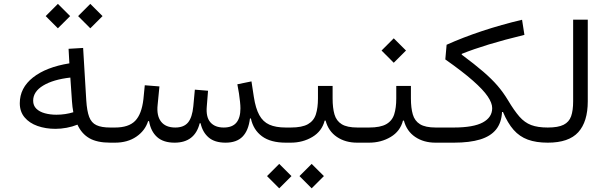

<svg xmlns="http://www.w3.org/2000/svg" viewBox="-20 -749 3186 1008"><path d="M219.9 -664.5 283.9 -600.4 348.2 -664.5 283.9 -728.7ZM390.1 -664.5 454.1 -600.4 518.4 -664.5 454.1 -728.7ZM344.2 -416.4Q222.4 -396.8 153.1 -342.2Q83.9 -287.5 83.9 -207Q83.9 -162.8 109.1 -132.8Q134.2 -102.8 176.9 -87.7Q219.6 -72.6 271.3 -72.6Q300.2 -72.6 330.3 -78.3Q360.3 -83.9 386.6 -94.6Q408.4 -46.8 449.1 -23.4Q489.9 0 558.3 0H558.8V-79.5H558.3Q512.6 -79.5 486.3 -91.9Q460 -104.2 448.2 -135.2Q436.4 -166.3 432.9 -222.5L416.4 -497.3L340 -492.8ZM349.3 -341.8 357.9 -216.2Q359.1 -201 360.6 -187.6Q362.1 -174.2 365 -159.8Q345.3 -153.6 322.7 -150.2Q300 -146.7 276.3 -146.7Q243.2 -146.7 215.3 -154.4Q187.4 -162 170.7 -178.4Q154.1 -194.8 154.1 -220.4Q154.1 -268.1 206.8 -299.9Q259.6 -331.7 349.3 -341.8Z M1292.3 -126.9H1297.2Q1310.1 -66.9 1355.5 -33.5Q1400.9 0 1480.6 0H1481.4V-79.5H1480.6Q1427.8 -79.5 1394.1 -94.6Q1360.4 -109.7 1341.2 -145Q1321.9 -180.3 1312.7 -240L1300.2 -321.7L1226.1 -306.5Q1231 -282.4 1234.6 -258.5Q1238.2 -234.6 1240.2 -214.4Q1242.3 -194.1 1242.3 -180Q1242.3 -130.5 1220.9 -105Q1199.6 -79.5 1154.6 -79.5Q1108.6 -79.5 1084.7 -106.7Q1060.7 -133.8 1065.6 -189.9L1072.2 -272.6L1003 -278.3L994.9 -191.1Q989.3 -132.9 967.4 -106.2Q945.4 -79.5 900.3 -79.5Q849.5 -79.5 825.4 -110.7Q801.4 -141.9 807.6 -198.6L817 -295.3L740.1 -301.4L732.9 -228.3Q723.8 -149.6 689.7 -114.6Q655.6 -79.5 583.6 -79.5H558.6Q551.2 -79.5 547.7 -70.6Q544.2 -61.7 544.2 -40.4Q544.2 -19.1 547.8 -9.5Q551.3 0 558.6 0H583.6Q649.7 0 695.5 -31.3Q741.4 -62.5 757.6 -113.1H762.5Q771.9 -58.9 804.8 -29.5Q837.7 0 896.6 0Q1002.6 0 1028.3 -101.7H1033.2Q1043.5 -54.7 1075.4 -27.3Q1107.3 0 1164.3 0Q1222.4 0 1253.5 -31.8Q1284.6 -63.6 1292.3 -126.9Z M1726.2 -232.2V-297.8H1649.3V-232.2Q1649.3 -183 1638.4 -148.9Q1627.6 -114.8 1596.9 -97.2Q1566.1 -79.5 1506.1 -79.5H1481.4Q1473 -79.5 1470 -69.8Q1467 -60 1467 -39.9Q1467 -19.7 1470 -9.8Q1473 0 1481.4 0H1506.1Q1569.7 0 1619.9 -30Q1670.1 -59.9 1684.5 -115.9H1689.4Q1704.2 -60.1 1748.7 -30.1Q1793.1 0 1855.1 0H1892.6V-79.5H1856.8Q1802.1 -79.5 1774 -96.9Q1745.9 -114.3 1736 -148.3Q1726.2 -182.3 1726.2 -232.2ZM1381.9 175.5 1445.9 239.7 1510.2 175.5 1445.9 111.4ZM1552.2 175.5 1616.2 239.7 1680.5 175.5 1616.2 111.4Z M2137.3 -232.2V-297.8H2060.4V-232.2Q2060.4 -183 2049.6 -148.9Q2038.8 -114.8 2008 -97.2Q1977.2 -79.5 1917.2 -79.5H1892.6Q1884.1 -79.5 1881.2 -69.8Q1878.2 -60 1878.2 -39.9Q1878.2 -19.7 1881.2 -9.8Q1884.1 0 1892.6 0H1917.2Q1980.9 0 2031.1 -30Q2081.3 -59.9 2095.6 -115.9H2100.5Q2115.3 -60.1 2159.8 -30.1Q2204.3 0 2266.3 0H2303.7V-79.5H2267.9Q2213.3 -79.5 2185.1 -96.9Q2157 -114.3 2147.2 -148.3Q2137.3 -182.3 2137.3 -232.2ZM1983.2 -483.7 2047.2 -419.5 2111.5 -483.7 2047.2 -547.8Z M2615.7 -161H2620.6Q2645.3 -102.5 2676.5 -67.2Q2707.7 -31.8 2751.2 -15.9Q2794.7 0 2855.3 0H2855.8V-79.5H2855.3Q2803 -79.5 2768.7 -92.5Q2734.3 -105.5 2706.8 -136.9Q2679.3 -168.4 2647 -222.7Q2621.9 -264.4 2591.8 -299.3Q2561.7 -334.2 2517.2 -372.6Q2472.8 -411 2403.9 -462.2L2404.2 -466.3Q2465.8 -491 2546.4 -515.6Q2627 -540.1 2733.2 -565.9L2720.8 -645.2Q2612.2 -619.6 2511 -586Q2409.9 -552.4 2324.7 -514L2317.9 -437Q2409 -373 2462.9 -325.4Q2516.8 -277.9 2540.4 -243Q2564 -208.2 2564 -181.2Q2564 -132.9 2514.7 -106.2Q2465.4 -79.5 2361.5 -79.5H2303.7Q2296.3 -79.5 2292.8 -70.3Q2289.3 -61 2289.3 -39.6Q2289.3 -18.4 2292.8 -9.2Q2296.3 0 2303.7 0H2362.9Q2445.8 0 2500.7 -16.8Q2555.7 -33.6 2584.3 -69.1Q2612.8 -104.5 2615.7 -161Z M2856 -79.5Q2848.8 -79.5 2845.1 -70.6Q2841.4 -61.6 2841.4 -39.9Q2841.4 -18.3 2845.1 -9.1Q2848.8 0 2856 0Q2966.2 0 3016 -55Q3065.8 -110.1 3065.8 -217V-645.7H2989V-217Q2989 -169.1 2978.4 -138.8Q2967.7 -108.4 2939 -94Q2910.4 -79.5 2856 -79.5Z"/></svg>

Font: Estedad-FD VF
Style: Regular
Weight: 100
Designer: Amin Abedi
Version: Version 7.3